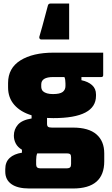

<svg xmlns="http://www.w3.org/2000/svg" viewBox="-20 -857 640 1094"><path d="M215 -632Q209 -632 206 -636.5Q203 -641 204 -647Q214 -682 221.5 -708.5Q229 -735 236 -762.5Q243 -790 253 -826Q256 -837 269 -837H374V-632ZM59 -84Q59 -120 82 -146.5Q105 -173 160 -182V-200Q97 -219 61.5 -259.5Q26 -300 26 -359V-384Q26 -469 96.5 -513Q167 -557 285 -557H568V-429Q568 -418 557 -418H444V-400Q482 -392 504.5 -372Q527 -352 527 -319V-311Q527 -184 284 -184Q265 -184 248 -185V-152Q248 -139 254 -134.5Q260 -130 276 -130H396Q485 -130 529.5 -91.5Q574 -53 574 17V62Q574 217 396 217H147Q80 217 45 192Q10 167 10 121V107Q10 66 35 43Q60 20 105 13V-4Q81 -18 70 -39Q59 -60 59 -84ZM282 -321Q321 -321 337 -333Q353 -345 353 -367V-382Q353 -405 347 -418H283Q215 -418 215 -376V-364Q215 -347 225 -337Q243 -321 282 -321ZM208 102H363Q374 102 380 96Q385 91 385 77V39Q385 26 379.5 21.5Q374 17 362 17H202Q197 17 192 17Q186 31 186 55V80Q186 102 208 102Z"/></svg>

Font: Recursive Mn Lnr St Blk
Style: Regular
Weight: 900
Monospace: yes
Version: Version 1.079;hotconv 1.0.112;makeotfexe 2.5.65598; ttfautoh